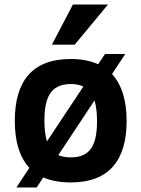

<svg xmlns="http://www.w3.org/2000/svg" viewBox="-20 -786 621 843"><path d="M536 -255C536 -345 514.7 -413.7 472 -461L530 -549H441L411 -504C377 -519.3 337 -527 291 -527C119.1 -527 45 -426.9 45 -255C45 -163.7 66.3 -95 109 -49L52 37H141L170 -7C204 7.7 244.3 15 291 15C461.1 15 536 -85.2 536 -255ZM291 -417C313 -417 331.3 -413.3 346 -406L186 -165C178.7 -191.7 175 -221.7 175 -255C175 -353.5 199.3 -417 291 -417ZM291 -95C269.7 -95 251.3 -98.3 236 -105L395 -345C402.3 -320.3 406 -290.3 406 -255C406 -157 381.9 -95 291 -95ZM308 -590 454 -766H300L208 -590Z"/></svg>

Font: Fog Sans
Style: Bold
Weight: 700
Foundry: Intel Corporation
Version: Version 1.00